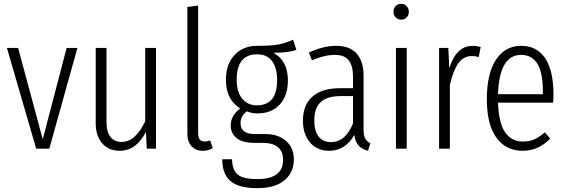

<svg xmlns="http://www.w3.org/2000/svg" viewBox="-20 -772 2940 997"><path d="M382 -523 236 0H168L16 -523H74L202 -49L326 -523Z M790 0H742L738 -87Q687 11 602 11Q544 11 510.5 -28Q477 -67 477 -132V-523H533V-137Q533 -87 553.5 -61Q574 -35 611 -35Q650 -35 680 -63.5Q710 -92 734 -142V-523H790Z M953 -77V-736L1009 -743V-79Q1009 -37 1043 -37Q1057 -37 1071 -43L1085 -3Q1062 11 1033 11Q997 11 975 -12.5Q953 -36 953 -77Z M1519 -513Q1479 -498 1400 -498Q1475 -456 1475 -355Q1475 -275 1432.5 -229Q1390 -183 1316 -183Q1287 -183 1262 -194Q1229 -169 1229 -133Q1229 -76 1302 -76H1356Q1426 -76 1466 -39.5Q1506 -3 1506 55Q1506 123 1457.5 164Q1409 205 1316 205Q1219 205 1176.5 168Q1134 131 1134 55H1185Q1186 111 1214.5 134.5Q1243 158 1316 158Q1450 158 1450 58Q1450 15 1423.5 -7.5Q1397 -30 1346 -30H1302Q1239 -30 1208.5 -55Q1178 -80 1178 -121Q1178 -171 1227 -209Q1153 -256 1153 -357Q1153 -438 1197.5 -486Q1242 -534 1316 -534Q1392 -534 1428.5 -541.5Q1465 -549 1502 -566ZM1209 -357Q1209 -295 1237.5 -260Q1266 -225 1314 -225Q1419 -225 1419 -356Q1419 -419 1393 -454.5Q1367 -490 1315 -490Q1209 -490 1209 -357Z M1903 -28 1891 11Q1859 3 1842 -16Q1825 -35 1820 -71Q1773 11 1689 11Q1627 11 1590 -32Q1553 -75 1553 -145Q1553 -227 1602.5 -270.5Q1652 -314 1744 -314H1813V-374Q1813 -431 1790.5 -459Q1768 -487 1720 -487Q1665 -487 1600 -459L1584 -499Q1659 -534 1725 -534Q1797 -534 1832.5 -493.5Q1868 -453 1868 -378V-100Q1868 -68 1876.5 -52.5Q1885 -37 1903 -28ZM1813 -131V-273H1749Q1679 -273 1645.5 -242Q1612 -211 1612 -147Q1612 -92 1634.5 -63Q1657 -34 1698 -34Q1774 -34 1813 -131Z M2092 -523V0H2036V-523ZM2103 -710Q2103 -694 2092 -682Q2081 -670 2063 -670Q2046 -670 2034.5 -682Q2023 -694 2023 -710Q2023 -728 2034 -740Q2045 -752 2063 -752Q2081 -752 2092 -740Q2103 -728 2103 -710Z M2476 -528 2466 -476Q2448 -481 2430 -481Q2387 -481 2360 -443.5Q2333 -406 2316 -330V0H2260V-523H2308L2313 -418Q2332 -477 2362 -505.5Q2392 -534 2436 -534Q2454 -534 2476 -528Z M2852 -239H2566Q2570 -131 2603.5 -84Q2637 -37 2695 -37Q2729 -37 2755 -48.5Q2781 -60 2809 -85L2837 -52Q2806 -21 2771.5 -5Q2737 11 2694 11Q2607 11 2557.5 -57.5Q2508 -126 2508 -257Q2508 -390 2555.5 -462Q2603 -534 2686 -534Q2768 -534 2811 -469.5Q2854 -405 2854 -281Q2854 -259 2852 -239ZM2799 -299Q2799 -393 2771 -440Q2743 -487 2686 -487Q2573 -487 2566 -283H2799Z"/></svg>

Font: Fira Sans Extra Condensed Light
Style: Regular
Weight: 300
Width: 1
Designer: Carrois Corporate & Edenspiekermann AG
Foundry: Carrois Corporate GbR & Edenspiekermann AG
Version: Version 4.203